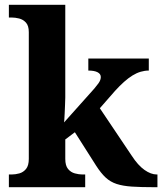

<svg xmlns="http://www.w3.org/2000/svg" viewBox="-20 -780 676 800"><path d="M17 0V-53H29Q44 -53 60.5 -57.5Q77 -62 88.5 -76Q100 -90 100 -118V-646Q100 -673 88 -686Q76 -699 59.5 -703Q43 -707 29 -707H17V-760H252V-374Q252 -361 251 -343Q250 -325 249.5 -308.5Q249 -292 248 -281Q247 -270 247 -270L373 -411Q384 -424 390 -432.5Q396 -441 398 -447.5Q400 -454 400 -459Q400 -472 386.5 -479Q373 -486 348 -486V-536H600V-486Q583 -486 566 -481Q549 -476 532 -465.5Q515 -455 497 -439Q479 -423 459 -401L396 -329L529 -131Q555 -91 582 -72Q609 -53 633 -53H636V0H622Q567 0 529.5 -2.5Q492 -5 466 -13.5Q440 -22 420.5 -40Q401 -58 381 -89L292 -229L252 -199V-118Q252 -90 263.5 -76Q275 -62 292 -57.5Q309 -53 323 -53H335V0Z"/></svg>

Font: Noto Serif Gujarati
Style: Regular
Weight: 400
Designer: Universal Thirst, Indian Type Foundry and the Monotype Design Team
Foundry: Monotype Imaging Inc.
Version: Version 2.102